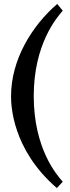

<svg xmlns="http://www.w3.org/2000/svg" viewBox="-20 -740 355 973"><path d="M36 -253C36 -208 41 17 268 213L298 181C266 145 151 11 151 -253C151 -517 268 -651 298 -686L270 -720C139 -607 36 -435 36 -253Z"/></svg>

Font: Libertinus Serif
Style: Bold
Weight: 700
Designer: Philipp H. Poll, Khaled Hosny
Foundry: Caleb Maclennan
Version: Version 7.050;RELEASE